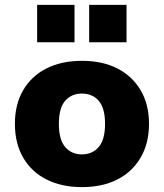

<svg xmlns="http://www.w3.org/2000/svg" viewBox="-20 -755 670 786"><path d="M315 11Q233 11 171 -20Q109 -51 75 -109.5Q41 -168 41 -248Q41 -328 75 -386Q109 -444 170.5 -475Q232 -506 315 -506Q399 -506 460 -475Q521 -444 555.5 -386Q590 -328 590 -248Q590 -168 555.5 -109.5Q521 -51 460 -20Q399 11 315 11ZM315 -123Q358 -123 384 -153Q410 -183 410 -248Q410 -313 384 -342.5Q358 -372 315 -372Q273 -372 247 -342.5Q221 -313 221 -248Q221 -183 247 -153Q273 -123 315 -123ZM345 -582V-735H498V-582ZM132 -582V-735H285V-582Z"/></svg>

Font: Nunito Sans 11pt Black
Style: Regular
Weight: 900
Version: Version 3.101;gftools[0.9.27]